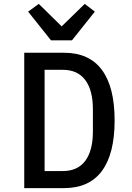

<svg xmlns="http://www.w3.org/2000/svg" viewBox="-20 -970 680 990"><path d="M105 -698H310Q440 -698 505.5 -609.5Q571 -521 571 -349Q571 -177 505.5 -88.5Q440 0 310 0H105ZM304 -88Q380 -88 419.5 -140.5Q459 -193 459 -292V-406Q459 -505 419.5 -557.5Q380 -610 304 -610H210V-88ZM243 -762 125 -910 180 -950 298 -834 417 -950 469 -910 351 -762Z"/></svg>

Font: Writer Medium
Style: Regular
Weight: 500
Monospace: yes
Designer: Mike Abbink, Paul van der Laan, Pieter van Rosmalen
Foundry: Bold Monday
Version: Version 2.001 2020